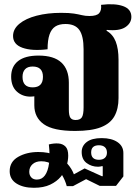

<svg xmlns="http://www.w3.org/2000/svg" viewBox="-20 -622 650 912"><path d="M337 0Q233 0 188 -32Q143 -64 143 -122V-186L171 -174Q163 -170 151 -166.5Q139 -163 125 -163Q86 -163 59.5 -187.5Q33 -212 33 -258Q33 -306 66 -332Q99 -358 163 -358Q236 -358 271.5 -325Q307 -292 307 -229V-102Q307 -73 314.5 -62.5Q322 -52 339 -52Q361 -52 369 -65Q377 -78 377 -112V-388Q377 -451 357 -479.5Q337 -508 291 -508Q261 -508 242.5 -496Q224 -484 215 -457.5Q206 -431 206 -388Q132 -379 87 -395Q42 -411 42 -451Q42 -484 72 -509Q102 -534 154 -547.5Q206 -561 270 -561Q309 -561 331 -557.5Q353 -554 369 -550Q385 -546 405 -546Q440 -546 451.5 -560Q463 -574 460 -599Q525 -607 564.5 -593Q604 -579 604 -542Q604 -512 575.5 -493Q547 -474 487 -480L486 -476Q516 -459 529.5 -425Q543 -391 543 -338V-156Q543 -105 523.5 -70Q504 -35 459 -17.5Q414 0 337 0ZM141 270Q90 270 58 249.5Q26 229 26 191Q26 146 66.5 123Q107 100 162 100Q210 100 244 115.5Q278 131 299.5 155Q321 179 331 206L382 178L464 215H468V168L465 167Q461 168 456.5 169Q452 170 446 170Q415 170 391.5 152.5Q368 135 368 100Q368 71 392 52.5Q416 34 463 34Q510 34 538 53Q566 72 566 105V216L531 261H454L389 229L327 262H297Q290 235 274 208Q258 181 233.5 162.5Q209 144 176 144Q150 144 134.5 158Q119 172 119 194Q119 210 128.5 220.5Q138 231 155 231Q179 231 193.5 211Q208 191 213 153.5Q218 116 212 64Q237 58 257.5 59.5Q278 61 291 74Q304 87 304 117Q304 140 296 167Q288 194 269 217Q250 240 218.5 255Q187 270 141 270ZM450 137Q468 137 478 128Q488 119 488 103Q488 86 478 77Q468 68 450 68Q413 68 413 102Q413 137 450 137ZM135 -207Q184 -207 184 -257Q184 -306 135 -306Q111 -306 99 -293Q87 -280 87 -257Q87 -207 135 -207Z"/></svg>

Font: Noto Serif Thai ExtraBold
Style: Regular
Weight: 800
Version: Version 2.001